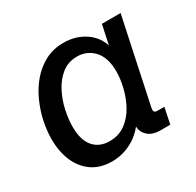

<svg xmlns="http://www.w3.org/2000/svg" viewBox="-125 -681 851 833"><g transform="rotate(-30 300.5 -264.0)"><path d="M212.9 12.2Q154.8 12.2 114.5 -15.4Q74.2 -43 53.2 -91.3Q32.2 -139.6 32.2 -202.1Q32.2 -243.7 41.7 -289.6Q51.3 -335.4 71.3 -380.1Q91.3 -424.8 121.6 -460.4Q151.9 -496.1 192.6 -517.8Q233.4 -539.6 285.2 -539.6Q347.2 -539.6 393.8 -507.6Q440.4 -475.6 454.1 -420.4L446.8 -410.6L471.7 -527.3H565.4L476.1 -106.9Q473.1 -92.3 476.1 -86.2Q479 -80.1 493.7 -80.1H526.4L509.8 0H460Q415.5 0 393.1 -25.9Q370.6 -51.8 378.9 -93.3L383.3 -115.7L403.3 -106Q368.2 -44.9 318.4 -16.4Q268.6 12.2 212.9 12.2ZM247.1 -69.3Q293.9 -69.3 327.6 -94.5Q361.3 -119.6 382.3 -158.7Q403.3 -197.8 413.1 -240.2Q422.9 -282.7 422.9 -317.4Q422.9 -387.2 389.6 -422.9Q356.4 -458.5 307.1 -458.5Q262.2 -458.5 230.2 -433.1Q198.2 -407.7 177.7 -368.2Q157.2 -328.6 147.7 -284.9Q138.2 -241.2 138.2 -204.1Q138.2 -136.2 167.5 -102.8Q196.8 -69.3 247.1 -69.3Z"/></g></svg>

Font: Schibsted Grotesk Medium
Style: Italic
Weight: 500
Italic angle: -12°
Designer: Bakken & Baeck AS, Henrik Kongsvoll
Foundry: Schibsted ASA
Version: Version 1.100;gftools[0.9.25]